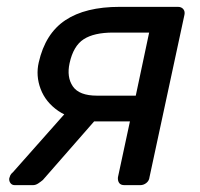

<svg xmlns="http://www.w3.org/2000/svg" viewBox="-20 -540 583 560"><path d="M343 0Q332 0 327.5 -6.5Q323 -13 324 -23L359 -186H244L245 -191Q187 -191 150 -216.5Q113 -242 98.5 -280.5Q84 -319 93 -358Q112 -442 170.5 -481Q229 -520 329 -520H499Q509 -520 514.5 -513.5Q520 -507 518 -497L416 -23Q415 -13 407 -6.5Q399 0 389 0ZM23 0Q15 0 10.5 -6Q6 -12 7 -20Q8 -24 10 -28.5Q12 -33 18 -38L174 -214L273 -207L105 -15Q99 -10 91.5 -5Q84 0 76 0ZM263 -261H376L415 -445H310Q254 -445 224 -425.5Q194 -406 183 -356Q174 -315 192.5 -288Q211 -261 263 -261Z"/></svg>

Font: Rubik
Style: Italic
Weight: 400
Italic angle: -12°
Designer: Hubert and Fischer
Foundry: Hubert and Fischer
Version: Version 2.300;gftools[0.9.30]